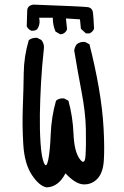

<svg xmlns="http://www.w3.org/2000/svg" viewBox="-20 -809 540 833"><path d="M182 4Q150 -2 118 -50.5Q86 -99 81 -183Q76 -267 79 -344Q82 -421 83 -493Q84 -565 105 -635Q119 -646 141 -645L160 -635Q174 -617 170 -594Q162 -522 158 -450Q154 -378 153 -311.5Q152 -245 156 -186.5Q160 -128 170.5 -102.5Q181 -77 189 -114Q197 -151 200 -226.5Q203 -302 223 -372Q236 -384 258 -382L277 -372Q296 -302 299 -227.5Q302 -153 325 -120.5Q348 -88 351 -133.5Q354 -179 352.5 -250Q351 -321 334 -410Q317 -499 302 -590Q304 -605 313 -617Q327 -629 349 -627L368 -617Q392 -524 408.5 -429.5Q425 -335 429.5 -251Q434 -167 430.5 -113Q427 -59 402.5 -33.5Q378 -8 343 -9Q308 -10 264 -57Q234 2 182 4ZM242 -660 221 -672Q209 -699 209 -732H150Q156 -703 141 -682Q131 -674 115 -676Q102 -682 96 -695L98 -762Q98 -785 125 -789Q341 -781 361 -778Q381 -775 383.5 -752.5Q386 -730 388 -684Q382 -670 368 -664H353L331 -684L327 -725L266 -729L271 -682Q266 -668 252 -662Z"/></svg>

Font: Kosefont JP
Style: Regular
Weight: 400
Designer: Nozomi Seto 瀬戸のぞみ
Version: Version 3.00;June 19, 2020